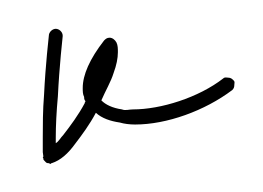

<svg xmlns="http://www.w3.org/2000/svg" viewBox="-20 -285 186 136"><path d="M19.5 -264.6C17.1 -264.6 14.6 -262.2 14.6 -259.8C14.6 -259.8 12.2 -238.8 11.2 -217.8C10.3 -207 10.3 -195.8 10.3 -187.5V-177.2C10.3 -176.3 10.7 -175.3 10.7 -174.3C10.7 -173.3 9.8 -173.8 10.7 -172.9C10.7 -171.9 10.7 -171.9 11.7 -170.9C12.7 -169.9 12.7 -169.4 14.6 -169.4L15.6 -168.9C16.6 -168.9 15.6 -169.4 16.6 -169.4C22.9 -171.4 28.3 -176.3 33.2 -183.1C38.1 -189.5 43.5 -196.8 47.9 -205.1C52.2 -201.2 58.1 -199.2 64.9 -198.2C67.9 -197.3 71.8 -196.8 75.7 -196.8C98.1 -196.8 125 -206.5 144.5 -221.2C145.5 -222.2 146 -223.1 146 -225.1C146 -226.1 146.5 -227.1 145.5 -228C144.5 -229 143.6 -230 141.6 -230C140.6 -230 139.2 -230.5 138.2 -229.5C120.6 -215.8 93.8 -207.5 74.2 -207.5C71.3 -207.5 68.8 -206.5 66.4 -207.5C59.6 -208.5 54.7 -210.9 51.8 -213.9C54.7 -220.7 58.6 -227.1 60.5 -233.4C62.5 -238.8 63.5 -243.7 63.5 -248C63.5 -250.5 63.5 -252.9 62.5 -254.9C61.5 -256.8 59.6 -258.3 57.6 -258.3C55.7 -258.3 54.7 -257.3 53.7 -256.3C43.5 -243.2 38.6 -231.9 38.6 -222.7C38.6 -220.2 38.6 -218.3 39.6 -216.3C39.6 -215.3 39.6 -214.4 40.5 -213.4C40.5 -212.4 40 -212.9 40 -211.9C35.6 -203.6 29.8 -195.8 24.9 -189.5C22.9 -187.5 21.5 -184.6 19.5 -183.6V-187.5C19.5 -195.8 20 -206.1 21 -216.8C22 -237.8 24.4 -259.3 24.4 -259.3V-259.8C24.4 -262.2 22 -264.6 19.5 -264.6Z"/></svg>

Font: Oshawa
Style: Regular
Weight: 400
Designer: Sadat Fauzi
Foundry: Intuisi Creative
Version: Version 001.000